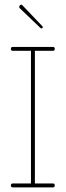

<svg xmlns="http://www.w3.org/2000/svg" viewBox="-20 -811 284 831"><path d="M209 0Q209 0 36 0Q27 0 27 -8.5Q27 -17 36 -17H114V-591H36Q27 -591 27 -599.5Q27 -608 36 -608H209Q217 -608 217 -599.5Q217 -591 209 -591H131V-17H209Q217 -17 217 -8.5Q217 0 209 0ZM165 -694Q165 -688 159 -688Q157 -688 154 -691L66 -775Q63 -778 63 -781Q63 -784 66 -787.5Q69 -791 72 -791Q75 -791 79 -786L162 -699Q165 -696 165 -694Z"/></svg>

Font: Flamenco Light
Style: Regular
Weight: 300
Designer: Luciano Vergara
Foundry: Luciano Vergara
Version: Version 1.003